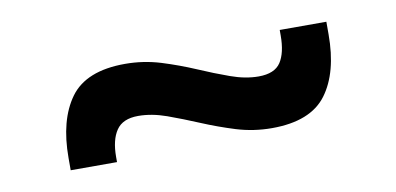

<svg xmlns="http://www.w3.org/2000/svg" viewBox="-33 -453 607 294"><g transform="rotate(-10 271.0 -306.0)"><path d="M373.5 -238Q345 -238 318.2 -246.2Q291.5 -254.5 266.5 -265Q241.5 -275.5 218.5 -283.8Q195.5 -292 174.5 -292Q150.5 -292 140.5 -277.2Q130.5 -262.5 130.5 -236V-228H58.5V-247Q58.5 -306 83.2 -340Q108 -374 168.5 -374Q197 -374 223.8 -365.8Q250.5 -357.5 275.5 -346.8Q300.5 -336 323.5 -327.8Q346.5 -319.5 367 -319.5Q392 -319.5 401.5 -334Q411 -348.5 411 -375.5V-384H483.5V-364.5Q483.5 -305 458.5 -271.5Q433.5 -238 373.5 -238Z"/></g></svg>

Font: Anek Latin Medium Medium
Style: Regular
Weight: 500
Version: Version 1.003